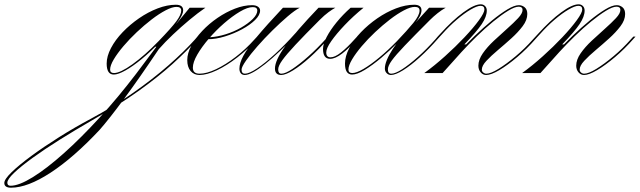

<svg xmlns="http://www.w3.org/2000/svg" viewBox="-551 -339 2969 891"><path d="M-23 7Q-56 7 -56 -44Q-56 -78 -36 -116Q-16 -154 18 -189.5Q52 -225 94 -254Q136 -283 180.5 -300Q225 -317 265 -317Q299 -317 299 -291Q299 -272 275.5 -240Q252 -208 190 -143Q148 -99 106.5 -65Q65 -31 31 -12Q-3 7 -23 7ZM-22 0Q7 0 64 -41Q121 -82 185 -148Q245 -210 267.5 -240.5Q290 -271 290 -290Q290 -307 268 -307Q248 -307 217.5 -291Q187 -275 152.5 -248.5Q118 -222 84 -190Q50 -158 22 -125Q-6 -92 -23 -63.5Q-40 -35 -40 -16Q-40 0 -22 0ZM367 -159Q317 -103 249.5 -42Q182 19 90 84.5Q-2 150 -125 220Q-203 265 -274 309.5Q-345 354 -399.5 393.5Q-454 433 -485.5 463Q-517 493 -517 509Q-517 523 -502 523Q-463 523 -398.5 483Q-334 443 -254.5 372Q-175 301 -88.5 206.5Q-2 112 81 3Q94 -14 108 -33Q122 -52 141 -77Q160 -102 186 -137L189 -122H163L272 -234L329 -303H402Q367 -279 328 -246.5Q289 -214 252 -179Q215 -144 186 -111Q94 26 24.5 120Q-45 214 -89 264Q-210 393 -316.5 462.5Q-423 532 -500 532Q-531 532 -531 510Q-531 493 -497 460Q-463 427 -406 385Q-349 343 -277.5 298Q-206 253 -131 213Q-25 156 66.5 92Q158 28 231 -36Q304 -100 354 -156L365 -169H376Z M375 3Q408 3 452 -18Q496 -39 543 -75Q590 -111 630 -156L642 -169H652L643 -159Q601 -112 551.5 -73.5Q502 -35 455.5 -13Q409 9 375 9Q349 9 333.5 -9.5Q318 -28 318 -60Q318 -92 337 -127Q356 -162 387.5 -195.5Q419 -229 458.5 -256Q498 -283 539.5 -299Q581 -315 619 -315Q636 -315 646 -308Q656 -301 656 -290Q656 -269 632.5 -246Q609 -223 572 -203Q535 -183 493 -170Q451 -157 413 -157L422 -166Q458 -168 496.5 -180Q535 -192 568 -211Q601 -230 622 -251Q643 -272 643 -290Q643 -306 622 -306Q598 -306 562.5 -285Q527 -264 489 -231Q451 -198 418 -159.5Q385 -121 364.5 -85.5Q344 -50 344 -25Q344 3 375 3Z M762 -303H840Q818 -292 784 -263Q750 -234 713 -197.5Q676 -161 643.5 -124Q611 -87 590.5 -57.5Q570 -28 570 -16Q570 3 586 3Q605 3 642 -21.5Q679 -46 726 -89Q773 -132 820 -185H831Q744 -93 679.5 -42Q615 9 585 9Q573 9 566.5 1Q560 -7 560 -20Q560 -46 578.5 -80.5Q597 -115 641 -168Q685 -221 762 -303ZM754 9Q725 9 725 -21Q725 -59 773 -125.5Q821 -192 927 -303H1005Q992 -296 973.5 -282.5Q955 -269 932 -246Q862 -176 820 -131Q778 -86 759 -59.5Q740 -33 740 -17Q740 3 755 3Q773 3 806 -19Q839 -41 879.5 -77Q920 -113 959 -156L971 -169H981L972 -159Q929 -110 886.5 -72Q844 -34 809 -12.5Q774 9 754 9ZM1107 -159Q1070 -116 1037.5 -91Q1005 -66 981 -66Q948 -66 948 -112Q948 -135 965 -167.5Q982 -200 1011 -235.5Q1040 -271 1076 -303H1136Q1088 -264 1049 -223Q1010 -182 986.5 -148.5Q963 -115 963 -96Q963 -73 983 -73Q1003 -73 1031.5 -95.5Q1060 -118 1094 -156L1106 -169H1117Z M1083 7Q1050 7 1050 -44Q1050 -78 1070 -116Q1090 -154 1124 -189.5Q1158 -225 1200 -254Q1242 -283 1286.5 -300Q1331 -317 1371 -317Q1405 -317 1405 -291Q1405 -267 1374 -229.5Q1343 -192 1296 -143Q1259 -105 1218 -70.5Q1177 -36 1141.5 -14.5Q1106 7 1083 7ZM1084 0Q1103 0 1135.5 -19Q1168 -38 1208.5 -71.5Q1249 -105 1291 -148Q1338 -197 1367 -232.5Q1396 -268 1396 -290Q1396 -307 1374 -307Q1354 -307 1323.5 -291Q1293 -275 1258.5 -248.5Q1224 -222 1190 -190Q1156 -158 1128 -125Q1100 -92 1083 -63.5Q1066 -35 1066 -16Q1066 0 1084 0ZM1490 -169 1481 -159Q1440 -112 1397.5 -73.5Q1355 -35 1319.5 -13Q1284 9 1263 9Q1252 9 1243.5 0.5Q1235 -8 1235 -21Q1235 -55 1272 -112Q1309 -169 1375 -237H1380L1440 -303H1517Q1499 -293 1480 -278Q1461 -263 1444 -246Q1370 -172 1327.5 -127.5Q1285 -83 1267 -58Q1249 -33 1249 -17Q1249 3 1265 3Q1283 3 1315 -17.5Q1347 -38 1387.5 -74Q1428 -110 1469 -156L1480 -169Z M1490 -169H1480L1492 -182Q1548 -244 1599 -281.5Q1650 -319 1680 -319Q1692 -319 1700 -311Q1708 -303 1708 -290Q1708 -262 1684.5 -227Q1661 -192 1604 -133H1617L1591 -98L1503 0H1418Q1465 -34 1514 -78Q1563 -122 1604.5 -166Q1646 -210 1671.5 -245Q1697 -280 1697 -295Q1697 -312 1679 -312Q1663 -312 1633 -294.5Q1603 -277 1568.5 -247.5Q1534 -218 1502 -182ZM1705 9Q1690 9 1679.5 -3.5Q1669 -16 1669 -34Q1669 -62 1689.5 -91.5Q1710 -121 1741 -150Q1772 -179 1802.5 -206Q1833 -233 1853.5 -255Q1874 -277 1874 -293Q1874 -308 1856 -308Q1838 -308 1807 -289Q1776 -270 1738 -239Q1700 -208 1662 -171Q1624 -134 1591 -98H1580Q1613 -135 1652.5 -173Q1692 -211 1731 -243Q1770 -275 1803 -295Q1836 -315 1857 -315Q1872 -315 1884 -305Q1896 -295 1896 -274Q1896 -246 1874.5 -217.5Q1853 -189 1822 -161Q1791 -133 1759.5 -106.5Q1728 -80 1706.5 -57Q1685 -34 1685 -16Q1685 -8 1691.5 -2.5Q1698 3 1706 3Q1726 3 1762.5 -19.5Q1799 -42 1842 -78Q1885 -114 1922 -156L1934 -169H1944L1935 -159Q1894 -112 1849 -74Q1804 -36 1766 -13.5Q1728 9 1705 9Z M1944 -169H1934L1946 -182Q2002 -244 2053 -281.5Q2104 -319 2134 -319Q2146 -319 2154 -311Q2162 -303 2162 -290Q2162 -262 2138.5 -227Q2115 -192 2058 -133H2071L2045 -98L1957 0H1872Q1919 -34 1968 -78Q2017 -122 2058.5 -166Q2100 -210 2125.5 -245Q2151 -280 2151 -295Q2151 -312 2133 -312Q2117 -312 2087 -294.5Q2057 -277 2022.5 -247.5Q1988 -218 1956 -182ZM2159 9Q2144 9 2133.5 -3.5Q2123 -16 2123 -34Q2123 -62 2143.5 -91.5Q2164 -121 2195 -150Q2226 -179 2256.5 -206Q2287 -233 2307.5 -255Q2328 -277 2328 -293Q2328 -308 2310 -308Q2292 -308 2261 -289Q2230 -270 2192 -239Q2154 -208 2116 -171Q2078 -134 2045 -98H2034Q2067 -135 2106.5 -173Q2146 -211 2185 -243Q2224 -275 2257 -295Q2290 -315 2311 -315Q2326 -315 2338 -305Q2350 -295 2350 -274Q2350 -246 2328.5 -217.5Q2307 -189 2276 -161Q2245 -133 2213.5 -106.5Q2182 -80 2160.5 -57Q2139 -34 2139 -16Q2139 -8 2145.5 -2.5Q2152 3 2160 3Q2180 3 2216.5 -19.5Q2253 -42 2296 -78Q2339 -114 2376 -156L2388 -169H2398L2389 -159Q2348 -112 2303 -74Q2258 -36 2220 -13.5Q2182 9 2159 9Z"/></svg>

Font: Ballet
Style: Regular
Weight: 400
Designer: Maximiliano R. Sproviero
Foundry: Omnibus-Type
Version: Version 1.100